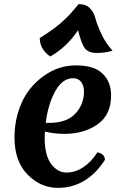

<svg xmlns="http://www.w3.org/2000/svg" viewBox="-20 -893 600 928"><path d="M291 -246Q243 -246 197 -257Q196 -247 196 -226Q196 -143 227 -101Q258 -59 301 -59Q344 -59 383 -85Q422 -111 451 -157Q487 -149 487 -120Q399 15 260 15Q176 15 113 -49.5Q50 -114 50 -229Q50 -315 83 -392.5Q116 -470 188 -523.5Q260 -577 347.5 -577Q435 -577 476 -537Q517 -497 517 -432Q517 -338 451.5 -292Q386 -246 291 -246ZM333 -515Q282 -515 247 -452Q212 -389 201 -299H216Q303 -299 344.5 -344Q386 -389 386 -452Q386 -478 372.5 -496.5Q359 -515 333 -515ZM524 -648Q487 -637 447.5 -637Q408 -637 391 -658.5Q374 -680 357 -747Q305 -667 223 -620Q173 -654 172 -709Q254 -760 295 -801Q295 -801 318 -824Q324 -830 340 -849.5Q356 -869 360 -873Q396 -873 415 -853Q434 -833 441 -805Q448 -777 469 -731Q490 -685 524 -648Z"/></svg>

Font: MeriendaOneRegular
Style: Regular
Weight: 400
Designer: Eduardo Rodriguez Tunni
Foundry: Eduardo Rodriguez Tunni
Version: Version 1.001